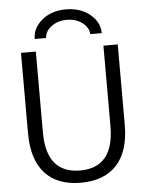

<svg xmlns="http://www.w3.org/2000/svg" viewBox="-62 -997 808 1056"><g transform="rotate(-5 342.0 -468.5)"><path d="M527.3 -799.8H463.9Q461.9 -836.9 426.8 -863.3Q391.6 -889.6 341.8 -889.6Q292 -889.6 256.8 -863.3Q221.7 -836.9 219.7 -799.8H157.2Q157.2 -860.4 209.5 -903.8Q261.7 -947.3 341.8 -947.3Q421.9 -947.3 474.6 -903.8Q527.3 -860.4 527.3 -799.8ZM530.3 -730.5H609.4V-287.1Q609.4 -140.6 540 -65.4Q470.7 9.8 341.8 9.8Q212.9 9.8 144 -65.4Q75.2 -140.6 75.2 -287.1V-730.5H157.2V-283.2Q157.2 -58.6 342.8 -57.6Q529.3 -57.6 530.3 -283.2Z"/></g></svg>

Font: Mgen+ 1c regular
Style: Regular
Weight: 400
Designer: [Source Han Sans]
Ryoko NISHIZUKA  (kana & ideographs); Paul D. Hunt (Latin, Greek & Cyrillic); Wenlong ZHANG  (bopomofo
Version: Version 1.059.20150602